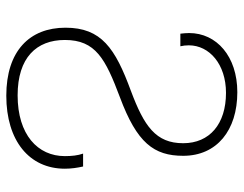

<svg xmlns="http://www.w3.org/2000/svg" viewBox="-102 -662 774 610"><g transform="rotate(90 285.0 -357.0)"><path d="M284 10C427 10 516 -63 516 -176C516 -197 513 -216 509 -234H468C474 -217 476 -198 476 -176C476 -90 408 -26 283 -26C163 -26 107 -86 107 -176C107 -274 167 -305 289 -351C434 -405 475 -459 475 -552C475 -659 394 -724 273 -724C159 -724 85 -658 85 -571C85 -562 86 -551 87 -543H127C125 -551 124 -561 124 -570C124 -635 184 -688 275 -688C374 -688 435 -636 435 -552C435 -465 381 -428 269 -386C133 -336 68 -292 68 -178C68 -64 142 10 284 10Z"/></g></svg>

Font: Noto Sans Georgian ExtraLight
Style: Regular
Weight: 200
Designer: Monotype Design Team, Akaki Razmadze
Foundry: Google LLC
Version: Version 2.005